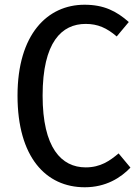

<svg xmlns="http://www.w3.org/2000/svg" viewBox="-20 -777 589 811"><path d="M337 -757C180 -757 54 -632 54 -373C54 -113 174 14 338 14C427 14 490 -26 531 -69L481 -129C444 -98 405 -70 342 -70C239 -70 160 -153 160 -373C160 -600 241 -676 342 -676C393 -676 431 -659 473 -623L524 -684C472 -730 419 -757 337 -757Z"/></svg>

Font: Glow Sans SC Condensed Medium
Style: Regular
Weight: 600
Width: 3
Designer: Ryoko NISHIZUKA (kana, bopomofo & ideographs); Paul D. Hunt (Latin, Greek & Cyrillic); Sandoll Communications, Soo-young
Version: Version 0.93